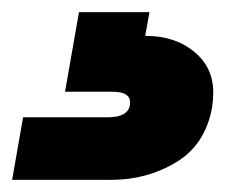

<svg xmlns="http://www.w3.org/2000/svg" viewBox="-57 -27 405 316"><path d="M182 32Q231 32 262.5 58Q294 84 294 125Q294 137 292 150Q281 211 233 240Q185 269 126 269H-37L-19 166H121Q154 166 157 145Q157 143 157 141Q157 124 128 124H50L73 -7H189Z"/></svg>

Font: Fz Poppins ExtBd
Style: Italic
Weight: 800
Italic angle: -10°
Designer: Ninad Kale (Devanagari), Jonny Pinhorn (Latin)
Foundry: Indian Type Foundry
Version: Vit hóa bi Vntype.Com & FontZin.Com